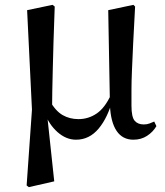

<svg xmlns="http://www.w3.org/2000/svg" viewBox="-20 -561 681 793"><path d="M90 205 112 -108 92 -519 197 -541 206 -534Q203 -451 201 -388Q199 -325 198 -276Q197 -227 196 -186.5Q195 -146 195 -106L175 -84L204 188L99 212ZM531 16Q486 16 461.5 -20.5Q437 -57 434 -127V-131L427 -519L531 -541L538 -534Q533 -446 530 -381.5Q527 -317 525 -270Q523 -223 523 -188.5Q523 -154 523 -125Q523 -78 536 -62.5Q549 -47 574 -47Q587 -47 597.5 -51Q608 -55 617 -59L626 -40Q612 -16 587.5 0Q563 16 531 16ZM294 16Q253 16 217.5 -15.5Q182 -47 164 -96H162L186 -144Q210 -102 239 -85.5Q268 -69 304 -69Q345 -69 379 -92Q413 -115 438 -169L450 -156H447Q426 -76 387.5 -30Q349 16 294 16Z"/></svg>

Font: Noto Serif SC ExtraLight SemiBold
Style: Regular
Weight: 600
Version: Version 2.002-H1;hotconv 1.1.0;makeotfexe 2.6.0